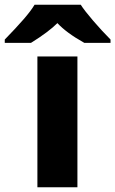

<svg xmlns="http://www.w3.org/2000/svg" viewBox="-84 -786 484 806"><path d="M-64 -606H46C96 -637 133 -665 157 -689C181 -663 218 -635 270 -606H380V-620C334 -666 275 -734 255 -766H61C41 -732 1 -687 -64 -620ZM73 0H241V-549H73Z"/></svg>

Font: Kathrein 85 Heavy
Style: Regular
Weight: 900
Designer: Lazydogs Typefoundry, based on Open Sans by Ascender Corporation
Foundry: Lazydogs Typefoundry
Version: Version 1.003;PS 001.003;hotconv 1.0.88;makeotf.lib2.5.64775